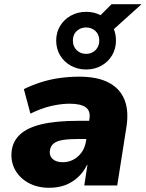

<svg xmlns="http://www.w3.org/2000/svg" viewBox="-20 -878 690 909"><path d="M213 11Q156 11 114 -12.5Q72 -36 51 -75Q30 -114 35 -161Q40 -209 75 -241.5Q110 -274 178 -290Q246 -306 350 -306H422L409 -220H351Q308 -220 279 -215.5Q250 -211 234.5 -199Q219 -187 216 -164Q213 -140 229.5 -125Q246 -110 278 -110Q304 -110 327 -122Q350 -134 366 -156Q382 -178 387 -209L403 -312Q410 -352 386.5 -369.5Q363 -387 310 -387Q270 -387 223.5 -376.5Q177 -366 124 -340L93 -456Q131 -475 173.5 -488.5Q216 -502 261.5 -508.5Q307 -515 355 -515Q441 -515 494.5 -487Q548 -459 569.5 -405.5Q591 -352 578 -273L535 0H379L394 -97H392Q374 -61 347 -37Q320 -13 287 -1Q254 11 213 11ZM388 -549Q348 -549 315.5 -567Q283 -585 264.5 -616Q246 -647 246 -686Q246 -724 264.5 -755Q283 -786 315.5 -804Q348 -822 388 -822Q407 -822 424 -818Q441 -814 456 -806L508 -858H650L519 -740Q524 -728 526.5 -714.5Q529 -701 529 -686Q529 -647 510.5 -616Q492 -585 460 -567Q428 -549 388 -549ZM388 -623Q414 -623 432 -640.5Q450 -658 450 -686Q450 -714 432 -731Q414 -748 388 -748Q361 -748 343 -731Q325 -714 325 -686Q325 -658 343 -640.5Q361 -623 388 -623Z"/></svg>

Font: Nunito Sans 8pt Black
Style: Italic
Weight: 900
Italic angle: -9°
Version: Version 3.101;gftools[0.9.27]